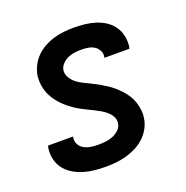

<svg xmlns="http://www.w3.org/2000/svg" viewBox="-102 -623 704 726"><g transform="rotate(-20 250.0 -260.0)"><path d="M204 8Q181 8 158 5.5Q135 3 114 -3.5Q93 -10 74.5 -21.5Q56 -33 43 -50Q30 -67 25 -89.5Q20 -112 24 -135Q25 -137 25 -138.5Q25 -140 26 -142H126Q126 -141 126 -140.5Q126 -140 126 -139Q123 -124 129.5 -111.5Q136 -99 148 -92Q160 -85 174.5 -82.5Q189 -80 204 -80Q219 -80 233.5 -81.5Q248 -83 262 -88Q276 -93 288.5 -104Q301 -115 303 -129Q306 -144 299.5 -156.5Q293 -169 283 -178Q273 -187 261 -194Q249 -201 237 -207Q225 -213 212.5 -219Q200 -225 188 -231.5Q176 -238 165 -245.5Q154 -253 143.5 -261.5Q133 -270 123.5 -280Q114 -290 106 -301Q98 -312 92 -324Q86 -336 82.5 -349.5Q79 -363 78 -377Q77 -391 79 -406Q83 -426 92.5 -444.5Q102 -463 117.5 -478Q133 -493 152 -503Q171 -513 190.5 -518.5Q210 -524 230 -526Q250 -528 269 -528Q292 -528 314 -525.5Q336 -523 356.5 -516.5Q377 -510 394.5 -498.5Q412 -487 424 -470Q436 -453 440.5 -431.5Q445 -410 442 -387Q441 -386 441 -384Q441 -382 440 -381H340Q340 -381 340 -382Q340 -383 340 -383Q343 -397 337 -409Q331 -421 320.5 -428Q310 -435 296.5 -437.5Q283 -440 269 -440Q256 -440 242.5 -438.5Q229 -437 215.5 -431.5Q202 -426 191.5 -415.5Q181 -405 178 -391Q176 -374 184.5 -360Q193 -346 205 -336.5Q217 -327 231.5 -320Q246 -313 260.5 -306Q275 -299 289 -291Q303 -283 316 -274.5Q329 -266 341 -255.5Q353 -245 363.5 -233.5Q374 -222 382.5 -208.5Q391 -195 396 -180Q401 -165 403 -148Q405 -131 402 -114Q399 -94 388.5 -75Q378 -56 361.5 -41Q345 -26 325.5 -16.5Q306 -7 285.5 -1.5Q265 4 245 6Q225 8 204 8Z"/></g></svg>

Font: Iosevka SS04 Semibold Oblique
Style: Regular
Weight: 600
Italic angle: -9°
Monospace: yes
Designer: Belleve Invis
Foundry: Belleve Invis
Version: Version 19.0.0; ttfautohint (v1.8.4)